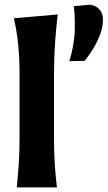

<svg xmlns="http://www.w3.org/2000/svg" viewBox="-20 -810 465 830"><path d="M52.5 0Q58 -53.5 61.2 -103.8Q64.5 -154 64.5 -216V-493.5Q64.5 -554.5 59 -613Q53.5 -671.5 40 -731L229.5 -747.5Q222.5 -688.5 218 -625.5Q213.5 -562.5 213.5 -493.5V-216Q213.5 -154 216.5 -103.8Q219.5 -53.5 226 0ZM279.5 -545.5Q291 -581 297.2 -619.8Q303.5 -658.5 303.5 -689.5Q303.5 -713 302.8 -736.5Q302 -760 299 -783.5L368.5 -789.5Q392.5 -787.5 408.8 -770.5Q425 -753.5 425 -725Q425 -693 412.2 -659.5Q399.5 -626 381 -596.5Q362.5 -567 346 -547Z"/></svg>

Font: Commissioner Flair
Style: Bold
Weight: 700
Designer: Kostas Bartsokas
Foundry: Kostas Bartsokas
Version: Version 1.000; ttfautohint (v1.8.3)